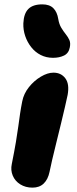

<svg xmlns="http://www.w3.org/2000/svg" viewBox="-20 -850 354 880"><path d="M129 10Q97 10 73 -5Q49 -20 38.5 -45Q28 -70 34 -98Q46 -158 53 -199.5Q60 -241 64 -271.5Q68 -302 72 -329Q76 -356 82 -386Q89 -421 112.5 -450.5Q136 -480 167 -498.5Q198 -517 225 -517Q260 -517 279.5 -491Q299 -465 290 -415Q286 -396 278 -361Q270 -326 259.5 -283Q249 -240 238.5 -197.5Q228 -155 219.5 -119Q211 -83 207 -62Q200 -28 180.5 -9Q161 10 129 10ZM223 -585Q192 -585 166.5 -598Q141 -611 123 -634Q105 -657 95.5 -685Q86 -713 87 -743Q89 -788 110 -809Q131 -830 174 -830Q207 -830 224.5 -812.5Q242 -795 247 -763Q251 -739 261 -722.5Q271 -706 281.5 -693Q292 -680 298 -666.5Q304 -653 300 -633Q295 -606 273.5 -595.5Q252 -585 223 -585Z"/></svg>

Font: Shantell Sans ExtraBold
Style: Italic
Weight: 800
Italic angle: -11°
Designer: Stephen Nixon, Anya Danilova, Shantell Martin
Foundry: Arrow Type
Version: Version 1.011;[c5ecc13dd]